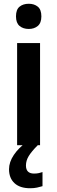

<svg xmlns="http://www.w3.org/2000/svg" viewBox="-20 -772 304 1021"><path d="M133 -752Q162 -752 181 -736.5Q200 -721 200 -685Q200 -650 181 -634Q162 -618 133 -618Q103 -618 84 -634Q65 -650 65 -685Q65 -721 84 -736.5Q103 -752 133 -752ZM193 -543V0H71V-543ZM118 108Q118 151 161 151Q175 151 186.5 148.5Q198 146 206 143V218Q193 222 177 225.5Q161 229 140 229Q86 229 57 202Q28 175 28 128Q28 90 53.5 52Q79 14 122 -17L181 0Q148 33 133 57.5Q118 82 118 108Z"/></svg>

Font: Noto Sans Hebrew SemiCondensed SemiBold
Style: Regular
Weight: 600
Width: 4
Designer: Monotype Design Team
Foundry: Monotype Imaging Inc.
Version: Version 2.004; ttfautohint (v1.8.4.7-5d5b)